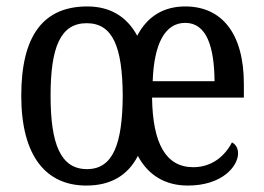

<svg xmlns="http://www.w3.org/2000/svg" viewBox="-20 -566 818 596"><path d="M248 10C322 10 376 -20 408 -82C440 -22 493 10 563 10C670 10 719 -50 719 -90C719 -108 710 -119 700 -124C679 -83 639 -47 580 -47C495 -47 454 -120 452 -263H737V-305C737 -463 668 -546 555 -546C488 -546 437 -515 406 -455C373 -516 320 -546 251 -546C115 -546 46 -456 46 -269C46 -81 123 10 248 10ZM646 -314H454C458 -430 492 -495 555 -495C621 -495 645 -422 646 -314ZM250 -41C168 -41 137 -119 137 -269C137 -418 167 -494 249 -494C330 -494 360 -421 361 -269C360 -119 331 -41 250 -41Z"/></svg>

Font: Noto Serif Myanmar Condensed
Style: Regular
Weight: 400
Width: 3
Designer: Ben Mitchell and the Monotype Design Team
Foundry: Monotype Imaging Inc.
Version: Version 2.106